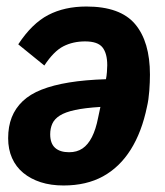

<svg xmlns="http://www.w3.org/2000/svg" viewBox="-20 -557 507 589"><path d="M175 12Q136 12 105 2Q74 -8 51.5 -26.5Q29 -45 17 -72Q5 -99 5 -133Q5 -169 16 -197Q27 -225 49.5 -246.5Q72 -268 107.5 -282Q143 -296 192 -304Q241 -312 305 -314Q307 -323 308 -336Q309 -349 309 -357Q309 -393 294.5 -411.5Q280 -430 241 -430Q204 -430 174.5 -415Q145 -400 116 -356L36 -421Q78 -485 128 -511Q178 -537 245 -537Q349 -537 394.5 -483Q440 -429 440 -328Q440 -306 438 -278.5Q436 -251 431 -230Q415 -152 381 -98Q347 -44 296 -16Q245 12 175 12ZM192 -90Q216 -90 233 -101.5Q250 -113 262 -136.5Q274 -160 281 -196L288 -229Q240 -226 210 -219.5Q180 -213 163.5 -202.5Q147 -192 140.5 -177.5Q134 -163 134 -145Q134 -117 149 -103.5Q164 -90 192 -90Z"/></svg>

Font: IBM Plex Sans Condensed
Style: Bold Italic
Weight: 700
Width: 3
Italic angle: -11.31°
Designer: Mike Abbink, Paul van der Laan, Pieter van Rosmalen
Foundry: Bold Monday
Version: Version 3.201